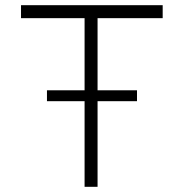

<svg xmlns="http://www.w3.org/2000/svg" viewBox="-20 -720 708 740"><path d="M161 -330V-372H508V-330ZM306 0V-650H61V-700H607V-650H356V0Z"/></svg>

Font: Lexend Giga ExtraLight
Style: Regular
Weight: 250
Version: Version 1.007